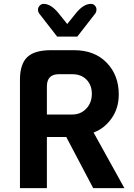

<svg xmlns="http://www.w3.org/2000/svg" viewBox="-20 -971 694 991"><path d="M327 -847 372 -903Q411 -951 449 -951Q462 -951 470 -942Q478 -933 478 -922Q478 -911 473 -903L379 -782H275L181 -903Q176 -911 176 -921.5Q176 -932 184.5 -941.5Q193 -951 205 -951Q243 -951 282 -903ZM622 0H461L322 -264H222V0H83V-559Q83 -639 120 -675.5Q157 -712 244 -712H362Q468 -712 530.5 -647.5Q593 -583 593 -484Q593 -412 555.5 -359.5Q518 -307 463 -287ZM353 -588H284Q222 -588 222 -525V-380H353Q397 -380 425.5 -410.5Q454 -441 454 -486.5Q454 -532 426.5 -560Q399 -588 353 -588Z"/></svg>

Font: Viga
Style: Regular
Weight: 400
Designer: Oscar Yáñez
Foundry: Fontstage
Version: Version 1.001